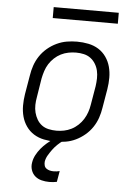

<svg xmlns="http://www.w3.org/2000/svg" viewBox="-61 -745 721 1014"><g transform="rotate(5 300.0 -238.0)"><path d="M252 8Q221 8 191.5 2Q162 -4 138 -19Q114 -34 97.5 -57.5Q81 -81 73.5 -109Q66 -137 66 -167Q66 -197 71 -228L88 -328Q92 -355 101 -381.5Q110 -408 126 -432Q142 -456 164.5 -475Q187 -494 213.5 -506.5Q240 -519 267 -523.5Q294 -528 321 -528Q352 -528 381.5 -522Q411 -516 435 -501Q459 -486 475.5 -462.5Q492 -439 499.5 -411Q507 -383 507 -353Q507 -323 502 -292L485 -192Q481 -165 472 -138.5Q463 -112 447 -88Q431 -64 408.5 -45Q386 -26 360 -13.5Q334 -1 306.5 3.5Q279 8 252 8ZM253 -50Q273 -50 293 -54Q313 -58 332 -67.5Q351 -77 367 -92Q383 -107 394 -124.5Q405 -142 412 -162Q419 -182 422 -202L439 -302Q442 -323 442.5 -344Q443 -365 438.5 -384.5Q434 -404 423.5 -421Q413 -438 397.5 -449.5Q382 -461 362 -465.5Q342 -470 321 -470Q301 -470 280.5 -466Q260 -462 241 -452.5Q222 -443 206 -428Q190 -413 179 -395.5Q168 -378 161.5 -358Q155 -338 151 -318L135 -218Q131 -197 130.5 -176Q130 -155 135 -135.5Q140 -116 150 -99Q160 -82 175.5 -70.5Q191 -59 211.5 -54.5Q232 -50 253 -50ZM239 223Q218 223 198 218Q178 213 163.5 200.5Q149 188 142.5 168.5Q136 149 140 128Q143 108 153 89Q163 70 177 53Q191 36 208 21.5Q225 7 243 -5L248 -8H295L294 0Q278 11 264 24.5Q250 38 239 53Q228 68 218.5 84Q209 100 206 118Q205 128 207.5 138Q210 148 218 154Q226 160 236 162.5Q246 165 256 165Q264 165 273 164Q282 163 289 161L279 219Q269 221 259 222Q249 223 239 223ZM182 -641V-699H527V-641Z"/></g></svg>

Font: Iosevka Etoile Light
Style: Italic
Weight: 300
Italic angle: -9°
Designer: Belleve Invis
Foundry: Belleve Invis
Version: Version 22.1.2; ttfautohint (v1.8.4)